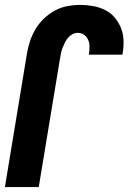

<svg xmlns="http://www.w3.org/2000/svg" viewBox="-20 -763 540 783"><path d="M138 0H0L90 -545Q94 -570 102.5 -595.5Q111 -621 125 -644.5Q139 -668 159.5 -687.5Q180 -707 204 -720Q228 -733 254.5 -738Q281 -743 307 -743Q333 -743 358.5 -738.5Q384 -734 407 -723Q430 -712 446 -693.5Q462 -675 472 -652Q482 -629 483.5 -603Q485 -577 481 -550L479 -540H342L343 -544Q345 -559 345 -573.5Q345 -588 339.5 -600.5Q334 -613 323 -621Q312 -629 297 -629Q286 -629 275.5 -623.5Q265 -618 257.5 -609Q250 -600 245 -590Q240 -580 235.5 -569Q231 -558 229 -547.5Q227 -537 225 -526Z"/></svg>

Font: Iosevka Term Curly Hv Obl
Style: Regular
Weight: 900
Italic angle: -9°
Designer: Belleve Invis
Foundry: Belleve Invis
Version: Version 32.3.0